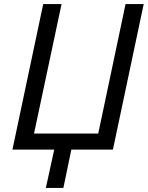

<svg xmlns="http://www.w3.org/2000/svg" viewBox="-20 -734 725 942"><path d="M41 0H246L205 188H291L330 0H534L685 -714H596L462 -79H147L282 -714H192Z"/></svg>

Font: BC Sans
Style: Italic
Weight: 400
Italic angle: -12°
Designer: Monotype Design Team
Designer: Province of B.C.
Foundry: Monotype Imaging Inc.
Version: Version 2.000;GOOG;noto-source:20170915:90ef993387c0